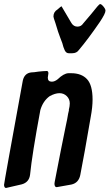

<svg xmlns="http://www.w3.org/2000/svg" viewBox="-51 -935 543 952"><path d="M307 -671H290Q277 -671 270 -685.5Q263 -700 258 -721L247 -750Q238 -772 224 -820Q214 -848 214 -853Q214 -876 234 -888Q252 -904 254 -904L303 -821Q314 -803 333 -803Q351 -803 361 -818L360 -817Q389 -850 400 -864Q440 -915 445 -915Q450 -915 456 -909Q472 -893 472 -882Q472 -868 444 -826Q385 -740 340 -687Q329 -671 307 -671ZM-21 -3Q-30 -3 -31 -18Q-31 -27 62 -535Q70 -572 104 -576Q116 -576 140 -580Q152 -581 161.5 -582Q171 -583 181 -583Q189 -583 189 -571Q189 -567 187.5 -561Q186 -555 186 -550Q186 -530 206 -530Q220 -530 235 -542Q265 -571 288 -572H302Q353 -572 380.5 -542.5Q408 -513 408 -441Q408 -404 399 -356Q366 -163 347 -67Q339 -28 303 -20L230 -7Q220 -7 219 -23Q219 -28 220 -32Q255 -214 275 -310Q283 -346 287 -372L291 -389H290Q295 -409 295 -422Q295 -444 280 -458.5Q265 -473 244 -473Q222 -473 195 -458Q162 -434 149 -389Q108 -169 98 -68Q93 -31 57 -21Z"/></svg>

Font: Bangerz
Style: Regular
Weight: 400
Designer: vernon adams
Foundry: Vernon Adams
Version: Version 2.10;February 7, 2025;FontCreator 13.0.0.2683 64-bit